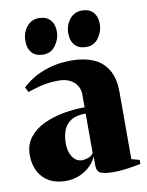

<svg xmlns="http://www.w3.org/2000/svg" viewBox="-84 -790 662 863"><g transform="rotate(-10 247.0 -359.0)"><path d="M145.5 11.5Q102 11.5 70.8 -6.5Q39.5 -24.5 23 -56.5Q6.5 -88.5 6.5 -130.5Q6.5 -178.5 32.5 -211.2Q58.5 -244 100.5 -263.5Q142.5 -283 191.5 -291.5Q240.5 -300 286.5 -300V-360.5Q286.5 -382 275 -399.8Q263.5 -417.5 242.8 -428Q222 -438.5 193 -438.5Q145 -438.5 107.8 -428.5Q70.5 -418.5 50.5 -411.5L38.5 -434Q55.5 -451.5 86.2 -470.8Q117 -490 161.8 -503.8Q206.5 -517.5 265 -517.5Q321 -517.5 363.2 -499.8Q405.5 -482 429.2 -442.8Q453 -403.5 453 -339V-34L489.5 -24V-6Q479 -4 459.2 -0.2Q439.5 3.5 415 6.5Q390.5 9.5 364.5 9.5Q329.5 9.5 309 2.5Q288.5 -4.5 288.5 -34.5V-76Q280.5 -55 260.8 -34.8Q241 -14.5 211.8 -1.5Q182.5 11.5 145.5 11.5ZM234.5 -67.5Q246.5 -67.5 263 -73Q279.5 -78.5 286.5 -92V-271.5Q244 -271.5 219.8 -256.2Q195.5 -241 185.2 -214.8Q175 -188.5 175 -155Q175 -129.5 182.5 -109.8Q190 -90 203.5 -78.8Q217 -67.5 234.5 -67.5ZM145.5 -565.5Q112 -565.5 94 -585.2Q76 -605 76 -639Q76 -676 97.2 -703.2Q118.5 -730.5 152.5 -730.5H153.5Q186.5 -730.5 204.8 -710.8Q223 -691 223 -657Q223 -623.5 202.2 -594.5Q181.5 -565.5 146 -565.5ZM341.5 -565.5Q308.5 -565.5 290.2 -585.2Q272 -605 272 -639Q272 -676 293.2 -703.2Q314.5 -730.5 349 -730.5H349.5Q383 -730.5 401 -710.8Q419 -691 419 -657Q419 -623.5 398.2 -594.5Q377.5 -565.5 342.5 -565.5Z"/></g></svg>

Font: Merriweather 144pt Black
Style: Regular
Weight: 900
Version: Version 2.100